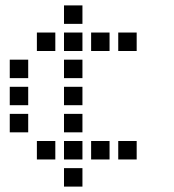

<svg xmlns="http://www.w3.org/2000/svg" viewBox="-20 -604 640 708"><path d="M217 -584Q216 -584 216 -584Q216 -584 216 -583V-517Q216 -516 216 -516Q216 -516 217 -516H283Q284 -516 284 -516Q284 -516 284 -517V-583Q284 -584 284 -584Q284 -584 283 -584ZM117 -484Q116 -484 116 -484Q116 -484 116 -483V-417Q116 -416 116 -416Q116 -416 117 -416H183Q184 -416 184 -416Q184 -416 184 -417V-483Q184 -484 184 -484Q184 -484 183 -484ZM217 -484Q216 -484 216 -484Q216 -484 216 -483V-417Q216 -416 216 -416Q216 -416 217 -416H283Q284 -416 284 -416Q284 -416 284 -417V-483Q284 -484 284 -484Q284 -484 283 -484ZM317 -484Q316 -484 316 -484Q316 -484 316 -483V-417Q316 -416 316 -416Q316 -416 317 -416H383Q384 -416 384 -416Q384 -416 384 -417V-483Q384 -484 384 -484Q384 -484 383 -484ZM417 -484Q416 -484 416 -484Q416 -484 416 -483V-417Q416 -416 416 -416Q416 -416 417 -416H483Q484 -416 484 -416Q484 -416 484 -417V-483Q484 -484 484 -484Q484 -484 483 -484ZM17 -384Q16 -384 16 -384Q16 -384 16 -383V-317Q16 -316 16 -316Q16 -316 17 -316H83Q84 -316 84 -316Q84 -316 84 -317V-383Q84 -384 84 -384Q84 -384 83 -384ZM217 -384Q216 -384 216 -384Q216 -384 216 -383V-317Q216 -316 216 -316Q216 -316 217 -316H283Q284 -316 284 -316Q284 -316 284 -317V-383Q284 -384 284 -384Q284 -384 283 -384ZM17 -284Q16 -284 16 -284Q16 -284 16 -283V-217Q16 -216 16 -216Q16 -216 17 -216H83Q84 -216 84 -216Q84 -216 84 -217V-283Q84 -284 84 -284Q84 -284 83 -284ZM217 -284Q216 -284 216 -284Q216 -284 216 -283V-217Q216 -216 216 -216Q216 -216 217 -216H283Q284 -216 284 -216Q284 -216 284 -217V-283Q284 -284 284 -284Q284 -284 283 -284ZM17 -184Q16 -184 16 -184Q16 -184 16 -183V-117Q16 -116 16 -116Q16 -116 17 -116H83Q84 -116 84 -116Q84 -116 84 -117V-183Q84 -184 84 -184Q84 -184 83 -184ZM217 -184Q216 -184 216 -184Q216 -184 216 -183V-117Q216 -116 216 -116Q216 -116 217 -116H283Q284 -116 284 -116Q284 -116 284 -117V-183Q284 -184 284 -184Q284 -184 283 -184ZM117 -84Q116 -84 116 -84Q116 -84 116 -83V-17Q116 -16 116 -16Q116 -16 117 -16H183Q184 -16 184 -16Q184 -16 184 -17V-83Q184 -84 184 -84Q184 -84 183 -84ZM217 -84Q216 -84 216 -84Q216 -84 216 -83V-17Q216 -16 216 -16Q216 -16 217 -16H283Q284 -16 284 -16Q284 -16 284 -17V-83Q284 -84 284 -84Q284 -84 283 -84ZM317 -84Q316 -84 316 -84Q316 -84 316 -83V-17Q316 -16 316 -16Q316 -16 317 -16H383Q384 -16 384 -16Q384 -16 384 -17V-83Q384 -84 384 -84Q384 -84 383 -84ZM417 -84Q416 -84 416 -84Q416 -84 416 -83V-17Q416 -16 416 -16Q416 -16 417 -16H483Q484 -16 484 -16Q484 -16 484 -17V-83Q484 -84 484 -84Q484 -84 483 -84ZM217 16Q216 16 216 16Q216 16 216 17V83Q216 84 216 84Q216 84 217 84H283Q284 84 284 84Q284 84 284 83V17Q284 16 284 16Q284 16 283 16Z"/></svg>

Font: Doto Black SemiBold
Style: Regular
Weight: 600
Monospace: yes
Version: Version 1.000